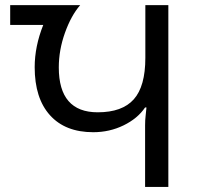

<svg xmlns="http://www.w3.org/2000/svg" viewBox="-20 -734 779 754"><path d="M116.2 -470.2Q116.2 -551.8 149.9 -636.2H20V-713.9H294.9Q259.3 -672.9 235.1 -605.2Q210.9 -537.6 210.9 -469.2Q210.9 -293 363.8 -293Q460 -293 505.4 -344Q550.8 -395 550.8 -506.8V-713.9H641.1V0H549.8V-242.2Q549.8 -262.7 551.8 -278.8Q553.7 -294.9 555.2 -312H549.8Q520.5 -268.6 465.3 -241.7Q410.2 -214.8 346.2 -214.8Q236.3 -214.8 176.3 -281.5Q116.2 -348.1 116.2 -470.2Z"/></svg>

Font: NotoPenekeko
Style: Regular
Weight: 400
Designer: Monotype Design team
Foundry: Monotype Imaging Inc.
Version: Version 1.04